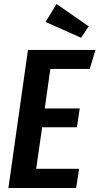

<svg xmlns="http://www.w3.org/2000/svg" viewBox="-20 -941 498 961"><path d="M458 -691 429 -596H232L204 -398H379L365 -304H191L161 -96H376L361 0H22L120 -691ZM263 -921 424 -809 386 -752 208 -831Z"/></svg>

Font: Fira Sans Extra Condensed Medium
Style: Italic
Weight: 500
Width: 3
Italic angle: -8°
Designer: Carrois Corporate & Edenspiekermann AG
Foundry: Carrois Corporate GbR & Edenspiekermann AG
Version: Version 4.203